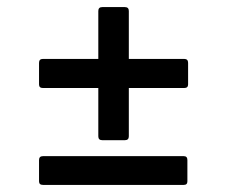

<svg xmlns="http://www.w3.org/2000/svg" viewBox="-20 -572 640 541"><path d="M268 -177Q257 -177 257 -188V-324H101Q90 -324 90 -334V-395Q90 -406 101 -406H257V-541Q257 -552 268 -552H332Q343 -552 343 -541V-406H499Q510 -406 510 -395V-334Q510 -324 499 -324H343V-188Q343 -177 332 -177ZM101 -51Q90 -51 90 -61V-121Q90 -132 101 -132H498Q508 -132 508 -121V-61Q508 -51 498 -51Z"/></svg>

Font: Sofia Sans SemiBold
Style: Regular
Weight: 600
Designer: Botio Nikoltchev, Ani Petrova
Foundry: lettersoup
Version: Version 4.101; ttfautohint (v1.8.4.7-5d5b)